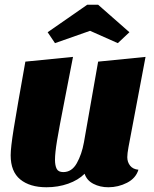

<svg xmlns="http://www.w3.org/2000/svg" viewBox="-20 -770 649 810"><path d="M517 -107Q517 -86 529 -71Q541 -56 564 -54Q553 -18 516 1Q479 20 437 20Q402 20 374 5.5Q346 -9 337 -37Q310 -10 267.5 5Q225 20 176 20Q106 20 65.5 -13Q25 -46 25 -115Q25 -147 38 -228Q51 -309 87 -510L288 -530L255 -360Q229 -228 220.5 -176Q212 -124 212 -96Q212 -72 219 -58Q226 -44 247 -44Q283 -44 304 -81.5Q325 -119 334 -169L394 -510L594 -530L522 -149Q517 -122 517 -107ZM212 -588 181 -634 348 -750H394L526 -634L477 -588L360 -640Z"/></svg>

Font: Sansita ExtraBold Italic
Style: Regular
Weight: 800
Italic angle: -11°
Designer: Pablo Cosgaya
Foundry: Omnibus-Type
Version: Version 1.006